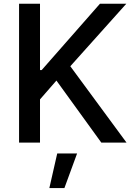

<svg xmlns="http://www.w3.org/2000/svg" viewBox="-20 -747 704 1006"><path d="M79.9 -727.3H189.6V-380H198.5L503.6 -727.3H641.7L348.4 -399.9L642.8 0H510.7L275.6 -324.9L189.6 -226.2V0H79.9ZM238.6 238.3 279.8 57.2H383.9L317.5 238.3Z"/></svg>

Font: Inter P Medium
Style: Regular
Weight: 500
Designer: Rasmus Andersson
Foundry: rsms
Version: Version 3.018;git-588b23468